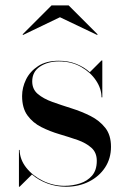

<svg xmlns="http://www.w3.org/2000/svg" viewBox="-20 -700 484 730"><path d="M208 -634.5 67.5 -567 66 -569.5 176 -679.5H241L351 -569.5L349.5 -567ZM54.5 10H52V-130H54.5Q55.5 -93 80.2 -62Q105 -31 143.8 -12.2Q182.5 6.5 225.5 6.5Q255.5 6.5 283.8 -2.5Q312 -11.5 330 -32.2Q348 -53 348 -88.5Q348 -120 327.5 -138.2Q307 -156.5 274.8 -167.8Q242.5 -179 206 -189.8Q169.5 -200.5 137.2 -216.8Q105 -233 84.5 -261Q64 -289 64 -335Q64 -367 79 -397.8Q94 -428.5 125 -448.8Q156 -469 203.5 -469Q240 -469 270 -457Q300 -445 321.5 -425.5L366 -470H369V-330H366Q366 -362.5 345.2 -393.8Q324.5 -425 288 -445.8Q251.5 -466.5 204.5 -466.5Q161.5 -466.5 132 -446.8Q102.5 -427 102.5 -390.5Q102.5 -360.5 124 -342.5Q145.5 -324.5 179.8 -312.2Q214 -300 252.2 -288Q290.5 -276 324.5 -258.8Q358.5 -241.5 380.2 -214Q402 -186.5 402 -142Q402 -97.5 379.5 -63.2Q357 -29 318.2 -9.5Q279.5 10 231 10Q193.5 10 160 -2.5Q126.5 -15 101.5 -36.5Z"/></svg>

Font: Bodoni* 72pt
Style: Regular
Weight: 400
Version: Version 2.3